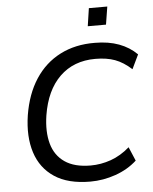

<svg xmlns="http://www.w3.org/2000/svg" viewBox="-60 -948 805 1007"><g transform="rotate(-5 342.5 -444.5)"><path d="M375 9Q258 9 186.5 -38.5Q115 -86 88 -170.5Q61 -255 78 -366Q96 -477 147 -555Q198 -633 278 -674Q358 -715 461 -714Q533 -714 588 -693.5Q643 -673 682 -634L646 -559Q603 -598 559.5 -614Q516 -630 456 -630Q342 -630 269 -559Q196 -488 175 -357Q162 -272 179.5 -208.5Q197 -145 248 -110Q299 -75 384 -75Q438 -75 490.5 -93.5Q543 -112 590 -153L621 -80Q574 -37 508.5 -14Q443 9 375 9ZM432 -804 446 -898H543L528 -804Z"/></g></svg>

Font: Mulish ExtraLight Medium
Style: Italic
Weight: 500
Italic angle: -9°
Version: Version 3.603